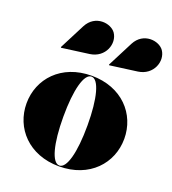

<svg xmlns="http://www.w3.org/2000/svg" viewBox="-137 -843 854 956"><g transform="rotate(20 290.5 -365.5)"><path d="M492.5 -568C572.5 -579 600.5 -661.5 567.5 -709.5C540.5 -748.5 453.5 -761 415 -687L345.5 -551.5L347.5 -548.5ZM237.5 -568C317.5 -579 345.5 -661.5 312.5 -709.5C285.5 -748.5 198.5 -761 160 -687L90.5 -551.5L92.5 -548.5ZM25.5 -230C25.5 -100 123.5 10 284.5 10C445.5 10 543.5 -100 543.5 -230C543.5 -360 445.5 -470 284.5 -470C123.5 -470 25.5 -360 25.5 -230ZM220.5 -230C220.5 -374 245.5 -465.5 284.5 -465.5C323.5 -465.5 348.5 -374 348.5 -230C348.5 -86 323.5 5.5 284.5 5.5C245.5 5.5 220.5 -86 220.5 -230Z"/></g></svg>

Font: Bodoni* 36pt Fatface
Style: Regular
Weight: 900
Version: Version 2.3